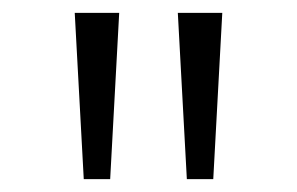

<svg xmlns="http://www.w3.org/2000/svg" viewBox="-20 -886 461 298"><path d="M110 -608H151L165 -866H96ZM270 -608H311L325 -866H256Z"/></svg>

Font: Noto Sans Telugu UI Light
Style: Regular
Weight: 300
Designer: Jelle Bosma - Monotype Design Team
Foundry: Monotype Imaging Inc.
Version: Version 2.005